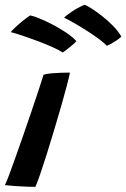

<svg xmlns="http://www.w3.org/2000/svg" viewBox="-28 -762 516 784"><path d="M116.5 1Q101.5 1 80 0.2Q58.5 -0.5 35.5 -2.2Q12.5 -4 -8 -6Q-2.5 -16.5 8.8 -46.5Q20 -76.5 35 -118.8Q50 -161 66.8 -209Q83.5 -257 99.5 -304.2Q115.5 -351.5 128.8 -391.5Q142 -431.5 150 -457Q164 -461 184 -462.8Q204 -464.5 224 -465Q244 -465.5 257.5 -465.5Q254.5 -449 245 -412.5Q235.5 -376 221.8 -328.5Q208 -281 192.8 -230Q177.5 -179 162.8 -132Q148 -85 135.8 -49.8Q123.5 -14.5 116.5 1ZM95 -699Q106 -697.5 130 -688Q154 -678.5 183.2 -663.5Q212.5 -648.5 239.8 -630.5Q267 -612.5 284 -594Q279 -588 267 -577.8Q255 -567.5 243.8 -558.8Q232.5 -550 228 -547.5Q213.5 -557.5 187.2 -569.2Q161 -581 130 -592.8Q99 -604.5 68.8 -614.8Q38.5 -625 16 -631Q20 -636.5 32.2 -648.2Q44.5 -660 61.2 -673.8Q78 -687.5 95 -699ZM317 -742.5Q326 -740 345.5 -727.5Q365 -715 388.8 -696.5Q412.5 -678 433.8 -656.2Q455 -634.5 467.5 -612.5Q459 -604.5 446.8 -596.2Q434.5 -588 423.8 -582.2Q413 -576.5 408.5 -575Q396.5 -587.5 375.5 -603Q354.5 -618.5 329.2 -634.8Q304 -651 279 -665.5Q254 -680 233.5 -690Q240.5 -697.5 264.2 -713.8Q288 -730 317 -742.5Z"/></svg>

Font: Grandstander Thin Medium
Style: Italic
Weight: 500
Italic angle: -15°
Version: Version 1.200